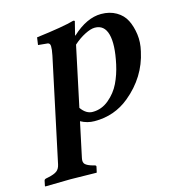

<svg xmlns="http://www.w3.org/2000/svg" viewBox="-132 -534 780 855"><g transform="rotate(-15 258.0 -106.5)"><path d="M267.6 -340.8 209 -64.9Q232.4 -31.7 262.7 -32.2Q303.7 -32.2 337.2 -60.1Q370.6 -87.9 389.2 -126.2Q407.7 -164.6 417.5 -210Q436.5 -297.9 423.8 -345Q411.1 -392.1 367.2 -392.1Q348.6 -392.1 321.3 -378.2Q293.9 -364.3 267.6 -340.8ZM275.9 -380.9Q343.8 -443.8 410.2 -443.8Q449.7 -443.8 479.5 -426.5Q509.3 -409.2 523.7 -380.4Q538.1 -351.6 543.2 -314.2Q548.3 -276.9 538.6 -236.8Q514.6 -124 420.9 -46.9Q351.6 10.3 259.8 9.8Q226.1 9.8 196.3 -6.8L162.1 153.8Q157.7 173.3 167.2 182.4Q176.8 191.4 200.7 198.2L208.5 200.2Q216.3 202.1 214.8 208L209.5 231.9L208.5 233.9Q127.9 231.9 88.9 231.9L-27.8 233.9L-29.3 231.9L-24.4 208Q-22.9 201.7 -14.6 200.2L-4.9 198.2Q22.9 192.4 35.4 183.1Q47.9 173.8 52.2 153.8L153.3 -320.8Q156.2 -335.4 157.5 -345.9Q158.7 -356.4 158.4 -362.8Q158.2 -369.1 156 -372.6Q153.8 -376 150.9 -377.4Q147.9 -378.9 143.6 -378.9L103.5 -382.8L108.4 -417Q233.9 -432.6 283.2 -446.8Q288.1 -445.8 289.6 -443.8L273.9 -380.9Z"/></g></svg>

Font: Linux Libertine Slanted
Style: Semibold Slanted
Weight: 600
Designer: Philipp H. Poll
Foundry: Philipp H. Poll
Version: Version 5.1.1